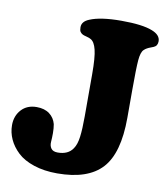

<svg xmlns="http://www.w3.org/2000/svg" viewBox="-86 -777 758 868"><g transform="rotate(10 293.0 -343.0)"><path d="M313 -253.4V-446.8Q313 -523.9 304.4 -558.3Q295.9 -592.8 278.3 -602.1Q272.5 -606 259 -609.4Q245.6 -612.8 240.7 -615.2Q232.4 -619.6 228.3 -626.2Q224.1 -632.8 224.1 -647Q224.1 -673.3 256.8 -686.5Q306.2 -707.5 401.4 -707.5Q498.5 -707.5 543.5 -689.5Q583 -674.3 583 -645Q583 -624 565.9 -616.7Q562 -614.7 553 -611.6Q543.9 -608.4 536.4 -604.2Q528.8 -600.1 522.9 -594.2Q510.3 -582.5 507.1 -545.2Q503.9 -507.8 503.9 -407.2V-280.3Q503.9 -117.2 439.5 -47.4Q375 22.5 234.4 22.5Q174.3 22.5 127.2 6.8Q80.1 -8.8 52.2 -35.2Q24.4 -61.5 10.3 -92.5Q-3.9 -123.5 -3.9 -157.2Q-3.9 -199.7 22.2 -228.3Q48.3 -256.8 92.3 -256.8Q128.4 -256.8 151.1 -239.7Q173.8 -222.7 181.2 -194.3Q184.6 -175.3 184.6 -153.6Q184.6 -131.8 183.1 -113.5Q181.6 -95.2 190.4 -83Q199.2 -70.8 220.7 -70.8Q268.6 -70.8 290 -103Q303.7 -122.6 308.3 -158.4Q313 -194.3 313 -253.4Z"/></g></svg>

Font: Cooper* ExtraBold
Style: Regular
Weight: 800
Designer: Owen Earl
Foundry: indestructible type*
Version: Version 0.001